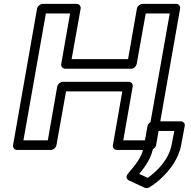

<svg xmlns="http://www.w3.org/2000/svg" viewBox="-20 -756 993 1000"><path d="M747 -25H622L671 -305C674 -320 662 -330 651 -330H308C293 -330 280 -316 278 -305L229 -25H102L219 -686H345L299 -423C296 -408 309 -398 320 -398H663C678 -398 690 -412 692 -423L739 -686H864ZM763 25C774 25 790 15 793 0L918 -711C920 -722 913 -736 898 -736H722C711 -736 696 -726 693 -711L647 -448H353L400 -711C402 -722 394 -736 379 -736H203C192 -736 176 -726 173 -711L48 0C46 11 54 25 69 25H245C256 25 271 15 274 0L324 -280H617L568 0C566 11 573 25 588 25ZM750 170 705 150C737 111 769 68 780 4L794 -74H888L874 -3C861 71 803 132 750 170ZM647 148C629 170 646 181 652 184L734 222C741 225 751 224 759 219C780 206 800 191 818 174C863 132 911 72 924 -3L942 -99C945 -113 935 -124 922 -124H778C767 -124 751 -114 748 -99L730 4C719 66 686 100 647 148Z"/></svg>

Font: Asimov
Style: XWidOuIt
Weight: 500
Designer: Google
Version: Version 2.000980; 2014